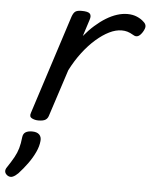

<svg xmlns="http://www.w3.org/2000/svg" viewBox="-134 -565 709 901"><g transform="rotate(5 220.5 -114.5)"><path d="M56 15Q40 15 26 8Q12 1 19 -18L169 -483Q176 -503 185.5 -509Q195 -515 214 -515Q245 -515 253.5 -505.5Q262 -496 255 -476L230 -398Q254 -427 279.5 -449.5Q305 -472 330.5 -487.5Q356 -503 381 -511Q406 -519 430 -519Q455 -519 475 -510.5Q495 -502 507 -490Q518 -481 519 -470Q520 -459 509 -441Q498 -424 487.5 -420Q477 -416 466 -423Q449 -433 436.5 -436.5Q424 -440 410 -440Q382 -440 351.5 -425Q321 -410 289.5 -382.5Q258 -355 229 -317Q200 -279 176 -232L104 -11Q100 2 89.5 8.5Q79 15 56 15ZM-64 286Q-76 278 -77.5 267.5Q-79 257 -70 245Q-52 218 -40 196.5Q-28 175 -21.5 152.5Q-15 130 -12 100Q-10 83 1.5 76Q13 69 32 69Q55 69 66 80Q77 91 75 110Q73 135 60 163Q47 191 27.5 218Q8 245 -15 270Q-28 283 -40 288Q-52 293 -64 286Z"/></g></svg>

Font: Playwrite CO
Style: Regular
Weight: 400
Designer: Veronika Burian, José Scaglione
Foundry: TypeTogether
Version: Version 1.000